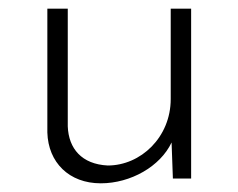

<svg xmlns="http://www.w3.org/2000/svg" viewBox="-20 -411 549 442"><path d="M373 -391V-183C373 -95 304 -30 228 -30C168 -33 138 -69 136 -120V-391H89V-106C91 -37 139 11 212 11C281 11 349 -28 375 -83L378 0H420V-391Z"/></svg>

Font: Sulaf Light
Style: Regular
Weight: 300
Designer: Bandar Raffah (Arabic) and Santiago Orozco (Latin)
Foundry: Caramella and Typemade
Version: Version 1.005;PS 001.005;hotconv 1.0.88;makeotf.lib2.5.64775